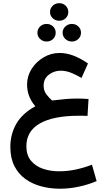

<svg xmlns="http://www.w3.org/2000/svg" viewBox="-20 -847 669 1205"><path d="M293.9 -772Q293.9 -794.9 310.8 -811Q327.6 -827.1 351.6 -827.1Q376 -827.1 392.3 -811Q408.7 -794.9 408.7 -772Q408.7 -748.5 392.3 -732.7Q376 -716.8 351.6 -716.8Q327.6 -716.8 310.8 -732.7Q293.9 -748.5 293.9 -772ZM373 -641.6Q373 -664.6 390.1 -680.7Q407.2 -696.8 431.2 -696.8Q455.1 -696.8 471.7 -680.9Q488.3 -665 488.3 -641.6Q488.3 -618.2 471.7 -602.3Q455.1 -586.4 431.2 -586.4Q407.2 -586.4 390.1 -602.5Q373 -618.7 373 -641.6ZM214.8 -641.6Q214.8 -664.6 231.7 -680.7Q248.5 -696.8 272.5 -696.8Q296.4 -696.8 313 -680.9Q329.6 -665 329.6 -641.6Q329.6 -618.2 313 -602.3Q296.4 -586.4 272.5 -586.4Q248.5 -586.4 231.7 -602.5Q214.8 -618.7 214.8 -641.6ZM535.6 -225.6 529.3 -119.6Q510.7 -120.6 499.3 -120.6Q487.8 -120.6 476.6 -120.6Q314.9 -120.6 230.2 -72.3Q145.5 -23.9 145.5 70.8Q145.5 127 174.3 161.6Q203.1 196.3 249.8 212.2Q296.4 228 350.1 228Q405.8 228 458.7 216.3Q511.7 204.6 557.1 186.5L586.4 289.6Q533.7 312 474.1 324.7Q414.6 337.4 356 337.4Q294.9 337.4 239 322.5Q183.1 307.6 139.4 276.4Q95.7 245.1 70.3 195.1Q44.9 145 44.9 74.7Q44.9 -3.9 81.8 -69.1Q118.7 -134.3 201.7 -180.2Q149.9 -239.7 149.9 -316.4Q149.9 -369.6 178.5 -414.6Q207 -459.5 253.7 -487.1Q300.3 -514.6 354 -514.6Q397.5 -514.6 441.9 -497.6Q486.3 -480.5 532.2 -448.7L491.7 -357.9Q456.5 -378.4 424.6 -390.9Q392.6 -403.3 360.8 -403.3Q319.3 -403.3 286.6 -378.2Q253.9 -353 253.9 -309.6Q253.9 -276.4 272 -253.7Q290 -231 306.6 -216.3Q354.5 -222.2 391.1 -225.3Q427.7 -228.5 465.3 -228.5Q483.9 -228.5 498.5 -227.8Q513.2 -227.1 535.6 -225.6Z"/></svg>

Font: Vazirmatn RD Medium
Style: Regular
Weight: 500
Designer: Saber Rastikerdar
Foundry: Saber Rastikerdar
Version: Version 33.003